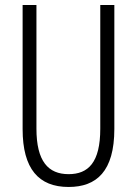

<svg xmlns="http://www.w3.org/2000/svg" viewBox="-20 -734 544 764"><path d="M435 -221V-714H379V-222C379 -87 331 -41 253 -41C172 -41 125 -92 125 -222V-714H70V-220C70 -62 134 10 253 10C364 10 435 -52 435 -221Z"/></svg>

Font: Noto Sans Devanagari ExtraCondensed Light
Style: Regular
Weight: 300
Width: 2
Designer: Jelle Bosma - Monotype Design Team
Foundry: Monotype Imaging Inc.
Version: Version 2.004